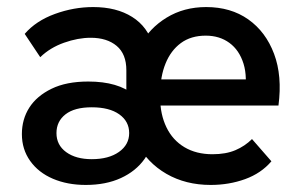

<svg xmlns="http://www.w3.org/2000/svg" viewBox="-20 -514 850 544"><path d="M577 10Q506 10 451.5 -21.5Q397 -53 367.5 -109Q338 -165 338 -239V-315Q338 -361 310.5 -384Q283 -407 237 -407Q201 -407 161.5 -393Q122 -379 94 -352L50 -418Q82 -455 135.5 -474.5Q189 -494 244 -494Q310 -494 354.5 -466Q399 -438 414 -385H377Q403 -434 452 -464Q501 -494 564 -494Q634 -494 683.5 -459Q733 -424 756.5 -361.5Q780 -299 769 -215H407V-289H720L672 -239Q682 -295 670 -333.5Q658 -372 630 -392.5Q602 -413 563 -413Q521 -413 492.5 -392Q464 -371 449 -334Q434 -297 434 -249V-235Q434 -190 451.5 -153.5Q469 -117 502.5 -97Q536 -77 582 -77Q620 -77 647 -88.5Q674 -100 694 -120L749 -57Q720 -23 674.5 -6.5Q629 10 577 10ZM223 10Q171 10 130 -7.5Q89 -25 65.5 -58Q42 -91 42 -134Q42 -176 63 -209Q84 -242 126 -262.5Q168 -283 230 -283Q315 -283 360 -245Q405 -207 405 -144H414Q414 -98 389.5 -63.5Q365 -29 322.5 -9.5Q280 10 223 10ZM240 -63Q288 -63 317 -83.5Q346 -104 346 -137Q346 -170 318 -190Q290 -210 240 -210Q191 -210 165.5 -190Q140 -170 140 -137Q140 -103 167.5 -83Q195 -63 240 -63Z"/></svg>

Font: SUSE Medium
Style: Regular
Weight: 500
Designer: Rene Bieder
Foundry: SUSE
Version: Version 1.000